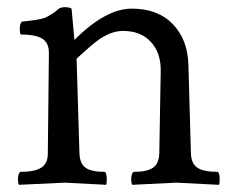

<svg xmlns="http://www.w3.org/2000/svg" viewBox="-20 -514 641 534"><path d="M187 -403Q274 -490 346.5 -490Q419 -490 460.5 -447Q502 -404 504 -334L511 -87Q512 -59 529 -47.5Q546 -36 586 -36Q591 -31 591 -16.5Q591 -2 589 0L470 -6L348 0Q345 -3 345 -16.5Q345 -30 351 -36Q389 -36 405.5 -47.5Q422 -59 423 -87L427 -316Q428 -366 400 -397Q372 -428 322 -428Q286 -428 247 -398Q234 -388 215.5 -371Q197 -354 193 -351L201 -87Q202 -59 218 -47.5Q234 -36 272 -36Q277 -31 277 -16.5Q277 -2 275 0L160 -6L33 0Q30 -3 30 -16.5Q30 -30 36 -36Q76 -36 94.5 -47.5Q113 -59 113 -87L116 -367Q116 -395 97.5 -406.5Q79 -418 38 -418Q35 -421 35 -434.5Q35 -448 41 -454Q45 -454 60 -456Q75 -458 79 -458.5Q83 -459 94.5 -461.5Q106 -464 112 -468Q132 -479 139.5 -486.5Q147 -494 160 -494Q173 -494 179 -490Z"/></svg>

Font: Esteban
Style: Regular
Weight: 400
Designer: Angelica Diaz Rivera
Foundry: Angelica Diaz Rivera
Version: Version 1.002